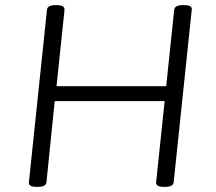

<svg xmlns="http://www.w3.org/2000/svg" viewBox="-20 -722 836 744"><path d="M120 2Q90 2 92 -16L162 -684Q164 -702 193 -702H201Q231 -702 230 -684L199 -388H624L655 -684Q657 -702 687 -702H695Q726 -702 723 -684L653 -16Q651 2 621 2H613Q583 2 585 -16L618 -330H192L160 -16Q158 2 128 2Z"/></svg>

Font: Asap Semi Expanded Semi Expanded Light
Style: Italic
Weight: 300
Width: 6
Italic angle: -6°
Designer: Pablo Cosgaya
Foundry: Omnibus-Type
Version: Version 3.001; ttfautohint (v1.8.4.7-5d5b)